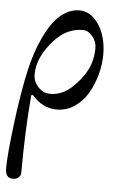

<svg xmlns="http://www.w3.org/2000/svg" viewBox="-69 -449 513 798"><g transform="rotate(5 187.0 -50.0)"><path d="M-16.6 269.5Q-16.6 213.9 0.2 79.3Q17.1 -55.2 38.1 -146.5Q45.9 -180.7 56.4 -213.4Q66.9 -246.1 84.2 -283.2Q101.6 -320.3 121.6 -347.7Q141.6 -375 169.9 -393.1Q198.2 -411.1 229.5 -411.1Q265.1 -411.1 292 -384.8Q318.8 -358.4 331.8 -319.6Q344.7 -280.8 344.7 -237.3Q344.7 -195.3 333 -152.6Q321.3 -109.9 300.3 -73.7Q279.3 -37.6 245.6 -14.9Q211.9 7.8 171.9 7.8Q111.8 7.8 67.4 -43.9L61 -42Q47.9 113.3 47.9 283.2Q47.9 293.9 38.6 302.2Q29.3 310.5 15.1 310.5Q-16.6 310.5 -16.6 269.5ZM67.4 -129.9Q67.4 -100.6 88.4 -77.6Q109.4 -54.7 138.7 -54.7Q189 -54.7 230.5 -93.8Q268.6 -129.9 289.1 -169.9Q309.6 -210 309.6 -261.7Q309.6 -288.1 291.5 -309.6Q273.4 -331.1 251.5 -331.1Q184.1 -331.1 132.8 -274.4Q67.4 -202.1 67.4 -129.9Z"/></g></svg>

Font: Theano Old Style
Style: Regular
Weight: 400
Designer: Alexey Kryukov
Version: Version 2.00